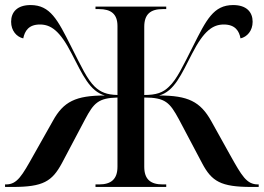

<svg xmlns="http://www.w3.org/2000/svg" viewBox="-20 -740 1044 760"><path d="M0 0H30C151 0 186 -22 225 -94L317 -268C351 -332 369 -352 445 -354V-80C445 -30 419 -10 372 -10H358V0H638V-10H624C576 -10 551 -30 551 -80V-354C635 -354 652 -334 688 -268L780 -94C818 -22 854 0 975 0H1004V-10H1001C956 -10 937 -44 890 -128L816 -261C773 -338 724 -362 610 -362C670 -379 697 -444 740 -527C787 -619 823 -643 866 -643C911 -643 927 -617 932 -588C958 -594 980 -618 980 -654C980 -692 956 -720 903 -720C825 -720 797 -662 744 -557C703 -476 680 -426 649 -397C625 -373 598 -364 551 -364V-634C551 -684 576 -704 624 -704H638V-714H358V-704H372C419 -704 445 -685 445 -637V-364C403 -365 378 -375 355 -397C325 -426 302 -476 261 -557C208 -662 179 -720 101 -720C48 -720 24 -692 24 -654C24 -618 46 -594 72 -588C78 -617 93 -643 138 -643C181 -643 217 -619 264 -527C307 -444 335 -379 395 -362C280 -362 231 -338 189 -261L114 -128C67 -44 48 -10 4 -10H0Z"/></svg>

Font: Noto Serif Display Medium
Style: Regular
Weight: 500
Designer: Monotype Design Team
Foundry: Monotype Imaging Inc.
Version: Version 2.009